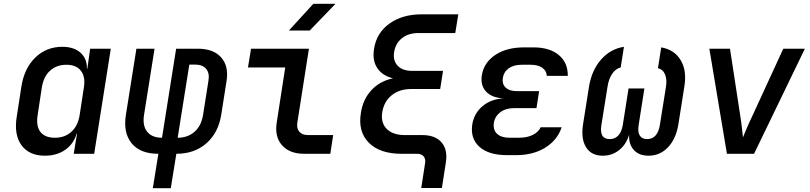

<svg xmlns="http://www.w3.org/2000/svg" viewBox="-20 -805 4240 1005"><path d="M215 10Q132 10 92 -45.5Q52 -101 68 -197L92 -352Q107 -448 165 -504Q223 -560 306 -560Q367 -560 401.5 -529Q436 -498 435 -445H437L452 -550H560L473 0H366L383 -105H381Q365 -51 321 -20.5Q277 10 215 10ZM268 -84Q319 -84 353.5 -115Q388 -146 397 -203L419 -347Q428 -403 403.5 -434.5Q379 -466 328 -466Q276 -466 242 -435Q208 -404 199 -347L177 -203Q168 -145 191.5 -114.5Q215 -84 268 -84Z M780 180 809 0Q714 0 669 -55Q624 -110 639 -204L694 -550H789L734 -204Q725 -148 750 -116Q775 -84 828 -84L902 -550H1016Q1097 -550 1137.5 -504.5Q1178 -459 1166 -382L1138 -204Q1123 -110 1060.5 -55Q998 0 903 0L874 180ZM910 -84Q963 -84 998.5 -115.5Q1034 -147 1043 -204L1071 -382Q1078 -422 1059 -444.5Q1040 -467 1001 -467H971Z M1572 0Q1495 0 1455.5 -45.5Q1416 -91 1429 -167L1473 -452H1278L1294 -550H1597L1537 -167Q1531 -135 1546 -116.5Q1561 -98 1592 -98H1724L1709 0ZM1492 -645 1620 -785H1736L1601 -645Z M2185 179 2205 50Q2209 27 2197.5 13.5Q2186 0 2163 0H2082Q1968 0 1910.5 -58Q1853 -116 1869 -214Q1880 -286 1924.5 -333.5Q1969 -381 2037 -395Q1981 -409 1954.5 -449Q1928 -489 1938 -550Q1951 -633 2018.5 -681.5Q2086 -730 2187 -730H2379L2363 -632H2170Q2118 -632 2084.5 -605.5Q2051 -579 2043 -533Q2036 -488 2061.5 -461Q2087 -434 2138 -434H2299L2284 -339H2131Q2071 -339 2030.5 -306.5Q1990 -274 1981 -218Q1972 -163 2004 -130.5Q2036 -98 2099 -98H2190Q2258 -98 2291 -60Q2324 -22 2314 44L2293 179Z M2683 7H2633Q2538 7 2489.5 -36.5Q2441 -80 2452 -154Q2462 -213 2506.5 -250Q2551 -287 2616 -290Q2555 -293 2524.5 -325.5Q2494 -358 2502 -411Q2513 -478 2572.5 -517.5Q2632 -557 2723 -557H2772Q2857 -557 2905 -517Q2953 -477 2952 -408H2842Q2841 -434 2819 -450Q2797 -466 2758 -466H2710Q2669 -466 2643 -447.5Q2617 -429 2612 -397Q2607 -366 2626.5 -347Q2646 -328 2686 -328H2802L2788 -239H2671Q2628 -239 2599.5 -218Q2571 -197 2565 -162Q2560 -125 2582 -104.5Q2604 -84 2647 -84H2697Q2739 -84 2769 -99Q2799 -114 2810 -139H2920Q2898 -72 2834.5 -32.5Q2771 7 2683 7Z M3135 10Q3075 10 3047.5 -34.5Q3020 -79 3032 -155L3063 -351Q3077 -437 3126 -493Q3175 -549 3246 -560L3229 -452Q3203 -446 3184.5 -419Q3166 -392 3160 -351L3128 -151Q3116 -77 3171 -77Q3227 -77 3240 -151L3270 -342H3353L3323 -151Q3317 -115 3328.5 -96Q3340 -77 3367 -77Q3422 -77 3434 -151L3466 -351Q3472 -389 3461 -415.5Q3450 -442 3424 -448L3441 -557Q3510 -545 3543 -490Q3576 -435 3562 -351L3531 -155Q3519 -79 3477 -34.5Q3435 10 3375 10Q3325 10 3298 -19.5Q3271 -49 3273 -100Q3258 -49 3221 -19.5Q3184 10 3135 10Z M3785 0 3693 -550H3801L3855 -198Q3860 -167 3863.5 -135.5Q3867 -104 3869 -86Q3876 -104 3889.5 -135.5Q3903 -167 3918 -198L4080 -550H4193L3927 0Z"/></svg>

Font: NKDuy Mono SemiBold
Style: Italic
Weight: 600
Italic angle: -9°
Monospace: yes
Designer: NKDuy
Foundry: NKDuy
Version: Version 2.251; ttfautohint (v1.8.4.7-5d5b)